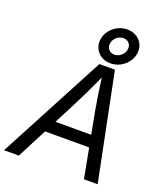

<svg xmlns="http://www.w3.org/2000/svg" viewBox="-197 -1113 1056 1230"><g transform="rotate(20 331.0 -498.5)"><path d="M-22 0 363.3 -727.5H469.2L616.2 0H522.9L440.9 -432.6Q434.1 -468.8 424.6 -530.3Q415 -591.8 403.3 -684.1H421.9Q381.8 -595.2 352.5 -534.4Q323.2 -473.6 302.2 -432.6L79.1 0ZM145.5 -203.1 158.7 -283.7H529.3L516.1 -203.1ZM427.2 -755.9Q390.6 -755.9 363.5 -773.2Q336.4 -790.5 323.5 -819.3Q310.5 -848.1 316.4 -882.3Q321.8 -914.6 342 -940.4Q362.3 -966.3 392.3 -981.7Q422.4 -997.1 456.5 -997.1Q493.7 -997.1 520.8 -980Q547.9 -962.9 560.8 -934.3Q573.7 -905.8 567.9 -871.1Q562.5 -838.9 541.7 -812.5Q521 -786.1 491 -771Q460.9 -755.9 427.2 -755.9ZM432.1 -816.9Q456.1 -816.9 476.8 -833.7Q497.6 -850.6 502 -875.5Q506.8 -900.9 492.4 -918.7Q478 -936.5 452.1 -936.5Q427.2 -936.5 407 -919.2Q386.7 -901.9 382.3 -877Q377.9 -852.1 392.3 -834.5Q406.7 -816.9 432.1 -816.9Z"/></g></svg>

Font: Inter 17pt
Style: Italic
Weight: 400
Italic angle: -9.3988°
Version: Version 4.001;git-66647c0bb